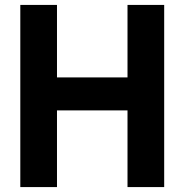

<svg xmlns="http://www.w3.org/2000/svg" viewBox="-20 -760 749 780"><path d="M62.5 0V-740H211.5V-445.5H498V-740H647V0H498V-311.5H211.5V0Z"/></svg>

Font: Encode Sans Semi Condensed
Style: Bold
Weight: 700
Width: 4
Designer: Multiple Designers
Foundry: Impallari Type
Version: Version 3.000; ttfautohint (v1.8.3) -l 8 -r 50 -G 200 -x 14 